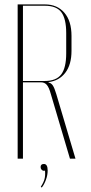

<svg xmlns="http://www.w3.org/2000/svg" viewBox="-20 -719 412 870"><path d="M184 -699Q239 -699 271.5 -661.5Q304 -624 304 -556V-489Q304 -426 276 -389.5Q248 -353 200 -347V-345Q212 -343 219.5 -331.5Q227 -320 235 -293L322 0H297L210 -294Q202 -323 192 -334.5Q182 -346 166 -346H84V0H60V-699ZM280 -569Q280 -634 258 -663.5Q236 -693 183 -693H84V-352H182Q235 -352 257.5 -382Q280 -412 280 -477ZM184 54Q182 55 179 55Q173 55 168.5 50Q164 45 164 38Q164 24 179 24Q196 24 196 54Q196 74 188 96Q180 118 169 131L165 127Q177 109 181.5 93Q186 77 184 54Z"/></svg>

Font: Moniqa Thin Display
Style: Regular
Weight: 100
Designer: Rajesh Rajput
Foundry: Rajesh Rajput
Version: Version 1.000